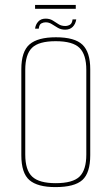

<svg xmlns="http://www.w3.org/2000/svg" viewBox="-20 -751 455 783"><path d="M206 12Q133 12 100 -16.5Q67 -45 67 -118V-469Q67 -541 100.5 -570Q134 -599 208 -599Q285 -599 316.5 -568.5Q348 -538 348 -469V-118Q348 -46 316 -17Q284 12 206 12ZM207 -4Q277 -4 304.5 -31Q332 -58 332 -121V-466Q332 -528 304.5 -555.5Q277 -583 207 -583Q138 -583 110.5 -556Q83 -529 83 -466V-121Q83 -57 111.5 -30.5Q140 -4 207 -4ZM246 -630Q229 -630 216 -637.5Q203 -645 191.5 -652.5Q180 -660 166 -660Q157 -660 148.5 -655.5Q140 -651 138 -634H123Q125 -651 136 -663Q147 -675 166 -675Q183 -675 195 -667.5Q207 -660 218.5 -652.5Q230 -645 246 -645Q256 -645 265 -650Q274 -655 276 -672H291Q288 -653 276.5 -641.5Q265 -630 246 -630ZM123 -715V-731H289V-715Z"/></svg>

Font: Alumni Sans Pinstripe
Style: Regular
Weight: 400
Designer: Robert E. Leuschke
Foundry: Robert E. Leuschke
Version: Version 1.010; ttfautohint (v1.8.4.7-5d5b)